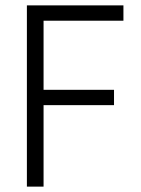

<svg xmlns="http://www.w3.org/2000/svg" viewBox="-20 -694 524 714"><path d="M80 0V-674H142V0ZM88 -303V-360H404V-303ZM88 -617V-674H439V-617Z"/></svg>

Font: Hind Variable Light
Style: Regular
Weight: 300
Designer: Manushi Parikh, Satya Rajpurohit
Foundry: Indian Type Foundry
Version: Version 3.000